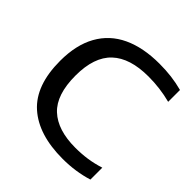

<svg xmlns="http://www.w3.org/2000/svg" viewBox="-197 -907 1073 1073"><g transform="rotate(45 339.0 -370.5)"><path d="M58.5 -368.5Q58.5 -494 106 -579.2Q153.5 -664.5 244 -707Q334.5 -749.5 463 -749.5Q513.5 -749.5 558 -744Q602.5 -738.5 647.5 -726.5V-633Q561.5 -655.5 470 -655.5Q324 -655.5 250.8 -586.5Q177.5 -517.5 177.5 -370.5Q177.5 -219.5 249.8 -152Q322 -84.5 462 -84.5Q511 -84.5 555.5 -91Q600 -97.5 647.5 -112.5V-18.5Q558 9.5 455.5 9.5Q265 9.5 161.8 -82.2Q58.5 -174 58.5 -368.5Z"/></g></svg>

Font: Encode Sans Expanded Medium
Style: Regular
Weight: 500
Width: 7
Designer: Multiple Designers
Foundry: Impallari Type
Version: Version 2.000